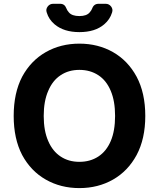

<svg xmlns="http://www.w3.org/2000/svg" viewBox="-20 -963 822 993"><path d="M490.2 -943.4H526.4Q543.9 -943.4 554.7 -929.2Q565.4 -915 559.6 -898.4Q548.8 -862.3 518.6 -836.9Q471.7 -796.9 390.6 -796.9Q310.5 -796.9 262.7 -836.9Q232.4 -862.3 221.7 -898.4Q215.8 -915 226.6 -929.2Q237.3 -943.4 254.9 -943.4H291Q314.5 -943.4 323.2 -919.9Q327.1 -909.2 335.9 -899.4Q351.6 -879.9 390.6 -879.9Q428.7 -879.9 444.3 -899.4Q453.1 -909.2 457 -919.9Q465.8 -943.4 490.2 -943.4ZM731.4 -363.3Q731.4 -245.1 686.5 -161.1Q641.6 -78.1 564.5 -34.2Q487.3 9.8 390.6 9.8Q293.9 9.8 216.8 -34.2Q139.6 -78.1 94.7 -161.1Q50.8 -245.1 50.8 -363.3Q50.8 -482.4 94.7 -566.4Q139.6 -649.4 216.8 -693.4Q293.9 -737.3 390.6 -737.3Q487.3 -737.3 564.5 -693.4Q641.6 -649.4 686.5 -566.4Q731.4 -482.4 731.4 -363.3ZM575.2 -363.3Q575.2 -440.4 552.7 -493.2Q530.3 -546.9 488.3 -574.2Q446.3 -601.6 390.6 -601.6Q335 -601.6 293.9 -574.2Q252 -546.9 229.5 -493.2Q206.1 -440.4 206.1 -363.3Q206.1 -286.1 229.5 -233.4Q252 -180.7 293.9 -153.3Q335 -126 390.6 -126Q446.3 -126 488.3 -153.3Q530.3 -180.7 552.7 -233.4Q575.2 -286.1 575.2 -363.3Z"/></svg>

Font: DeepSea
Style: Bold
Weight: 700
Designer: Stem
Version: Version 3.019;git-0a5106e0b